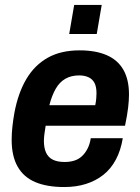

<svg xmlns="http://www.w3.org/2000/svg" viewBox="-20 -742 565 774"><path d="M239 12Q169 12 122 -8Q75 -28 51 -70.5Q27 -113 27 -178Q27 -204 30 -231.5Q33 -259 38 -287Q53 -367 86 -423Q119 -479 172 -509Q225 -539 301 -539Q366 -539 410.5 -519.5Q455 -500 477.5 -460.5Q500 -421 500 -361Q500 -338 496.5 -308Q493 -278 484 -235H164Q161 -217 159 -201.5Q157 -186 157 -174Q157 -145 166 -126Q175 -107 193.5 -98Q212 -89 241 -89Q262 -89 279.5 -94.5Q297 -100 310 -112Q323 -124 332.5 -142Q342 -160 346 -185H475Q467 -136 447 -98.5Q427 -61 396.5 -37Q366 -13 326.5 -0.5Q287 12 239 12ZM179 -318H364Q367 -333 368 -345Q369 -357 369 -366Q369 -392 361 -407.5Q353 -423 337 -430.5Q321 -438 299 -438Q267 -438 243.5 -424.5Q220 -411 204.5 -384Q189 -357 179 -318ZM259 -605 279 -722H390L370 -605Z"/></svg>

Font: Archivo SemiCondensed
Style: Bold Italic
Weight: 700
Width: 4
Italic angle: -10°
Designer: Hector Gatti
Foundry: Omnibus-Type
Version: Version 2.001